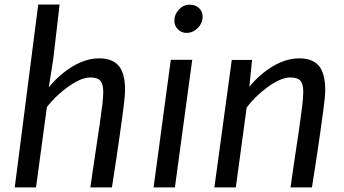

<svg xmlns="http://www.w3.org/2000/svg" viewBox="-20 -819 1504 839"><path d="M137.4 0H44.4L147.1 -799.3H240.4L212.8 -561.5L193.1 -437.1Q237.7 -492.4 296.5 -528.2Q355.4 -564 413.9 -564Q471.7 -564 499.2 -530.8Q526.6 -497.6 526.6 -424.1Q526.6 -415.4 525.1 -398.2Q523.6 -381.1 520.4 -354.9Q517.1 -328.7 512.4 -293.6Q507.6 -258.6 501.3 -214.3Q494.9 -170.1 487 -116.6Q479 -63.1 469.1 0H374.9Q378.3 -25 382.6 -53.9Q386.9 -82.8 391.4 -113Q395.8 -143.1 400.1 -172Q404.4 -200.9 408.1 -225.9Q411.9 -250.9 414.7 -269.1Q422.9 -326.8 427.1 -361Q431.2 -395.3 431.2 -416.3Q431.2 -452.2 418.3 -466.4Q405.5 -480.5 374.4 -480.5Q345 -480.5 308.7 -459.7Q272.4 -438.9 239 -408.9Q205.6 -378.8 184.9 -351.1Z M744.3 0H651.1L726.4 -557.8H820ZM794.6 -675.2Q773.3 -675.2 757.6 -690.7Q742 -706.1 742 -728.8Q742 -756.3 762 -777.4Q782.1 -798.5 808.9 -798.5Q833.8 -798.5 849.6 -783.8Q865.4 -769.2 865.4 -746.6Q865.4 -718 844.2 -696.6Q822.9 -675.2 794.6 -675.2Z M1010.4 0H916.8L992.8 -557H1081.4L1069.7 -439.9Q1114.6 -494.7 1172.5 -529.4Q1230.4 -564 1288.2 -564Q1346 -564 1373.6 -531Q1401.2 -498 1401.2 -424.5Q1401.2 -411.1 1398.9 -387.6Q1396.5 -364.1 1391.9 -329.9Q1387.3 -295.8 1380.8 -250.3Q1379.3 -239 1377.3 -224.8Q1375.3 -210.5 1372.4 -190.9Q1369.5 -171.4 1365.5 -144.6Q1361.5 -117.9 1356 -82.3Q1350.5 -46.7 1343.1 0H1249.6Q1251.9 -16 1256.3 -47.4Q1260.7 -78.8 1268.1 -128.7Q1275.5 -178.7 1286.4 -250.3Q1295.8 -315.5 1300.5 -354.7Q1305.2 -393.9 1305.2 -416.3Q1305.2 -452.8 1292.3 -466.7Q1279.4 -480.5 1247.9 -480.5Q1225.9 -480.5 1199.3 -468.3Q1172.8 -456 1146.2 -436.1Q1119.5 -416.2 1096.4 -393.2Q1073.3 -370.3 1057.9 -349.1Z"/></svg>

Font: Merriweather Sans Variable Regular
Style: Italic
Weight: 300
Italic angle: -8°
Designer: Eben Sorkin
Foundry: Eben Sorkin
Version: Version 2.001